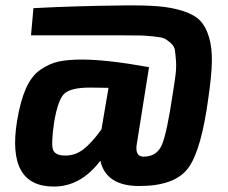

<svg xmlns="http://www.w3.org/2000/svg" viewBox="-20 -674 839 706"><path d="M94 -544 103 -644Q252 -652 432 -654Q510 -655 560.5 -651Q611 -647 653 -633.5Q695 -620 716 -598Q737 -576 748.5 -537.5Q760 -499 759 -447.5Q758 -396 747 -320Q721 -122 672 -56Q623 10 492 10Q370 10 349 -83Q277 12 178 12Q3 12 43 -231Q55 -303 75.5 -349Q96 -395 128.5 -417.5Q161 -440 195 -447.5Q229 -455 281 -455Q374 -455 528 -427L482 -138Q478 -98 508 -98Q557 -98 575.5 -142Q594 -186 615 -328Q622 -371 625.5 -399Q629 -427 627 -452Q625 -477 623 -490.5Q621 -504 607.5 -516Q594 -528 584 -532.5Q574 -537 545.5 -540Q517 -543 495.5 -543.5Q474 -544 429 -544ZM379 -351 312 -352Q242 -352 217.5 -330.5Q193 -309 179 -224Q167 -142 175.5 -122Q184 -102 220 -102Q256 -102 285.5 -124Q315 -146 353 -198Z"/></svg>

Font: Ezarion
Style: Bold Italic
Weight: 700
Italic angle: -8°
Designer: Natanael Gama
Version: Version 1.001;PS 001.001;hotconv 1.0.70;makeotf.lib2.5.58329